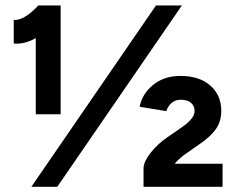

<svg xmlns="http://www.w3.org/2000/svg" viewBox="-20 -721 910 741"><path d="M118 -574Q74 -549 33 -553V-644Q73 -641 129 -701L130 -700H214V-280H118ZM582 -700H682L201 0H101ZM630 -194 679 -228Q731 -263 731 -292Q731 -312 717.5 -324Q704 -336 677 -336Q656 -336 642 -323.5Q628 -311 622 -292L519 -309Q528 -358 570.5 -393Q613 -428 676 -428Q749 -428 791.5 -391Q834 -354 834 -293Q834 -252 812.5 -222Q791 -192 749 -164L699 -129Q675 -113 654 -89H839V0H534V-72Q534 -96 561.5 -131.5Q589 -167 630 -194Z"/></svg>

Font: Oak Sans
Style: Bold
Weight: 700
Designer: Erik Kennedy, Walven
Foundry: Erik Kennedy, Walven
Version: Version 1.000